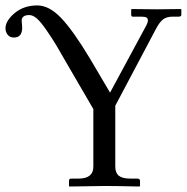

<svg xmlns="http://www.w3.org/2000/svg" viewBox="-20 -679 682 701"><path d="M231 -435.1Q202.1 -485.8 186.5 -512Q170.9 -538.1 149.9 -568.6Q128.9 -599.1 114.5 -611.6Q100.1 -624 86.9 -624Q59.1 -624 59.1 -603Q59.1 -600.1 60.1 -591.6Q61 -583 61 -578.1Q61 -542 30.8 -542Q15.6 -542 7.8 -552.5Q0 -563 0 -575.2Q0 -603 33.4 -631.1Q66.9 -659.2 116.2 -659.2Q159.2 -659.2 202.6 -614Q246.1 -568.8 308.1 -465.8L381.8 -340.8L508.8 -576.2Q520 -595.2 520 -604Q520 -611.8 514.9 -615Q509.8 -618.2 495.1 -618.2H464.8Q459 -618.2 459 -625V-645L460.9 -646Q540 -645 553.2 -645L640.1 -646L642.1 -645V-625Q642.1 -618.2 631.8 -618.2H610.8Q588.9 -618.2 575.9 -608.6Q563 -599.1 549.8 -574.2L400.9 -293V-70.8Q400.9 -47.9 413.8 -37.4Q426.8 -26.9 456.1 -26.9H481.9Q490.7 -26.9 491.2 -19V0L488.8 2Q401.9 0 362.8 0L233.9 2L231.9 0V-19Q231.9 -26.9 240.2 -26.9H266.1Q321.3 -26.9 320.8 -70.8V-280.8Z"/></svg>

Font: Linux Libertine Capitals
Style: Small Caps
Weight: 400
Designer: Philipp H. Poll
Foundry: Philipp H. Poll
Version: Version 5.1.3